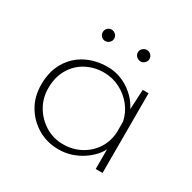

<svg xmlns="http://www.w3.org/2000/svg" viewBox="-126 -665 803 801"><g transform="rotate(30 275.0 -265.0)"><path d="M250 7Q195 7 150.5 -19Q106 -45 79.5 -89.5Q53 -134 53 -192Q53 -256 80.5 -301.5Q108 -347 154 -370.5Q200 -394 258 -394Q313 -394 360.5 -362Q408 -330 430 -280L425 -266L431 -384H459V0H426V-125L432 -109Q424 -86 406.5 -65.5Q389 -45 364.5 -28.5Q340 -12 311 -2.5Q282 7 250 7ZM256 -21Q302 -21 340 -41.5Q378 -62 401 -97.5Q424 -133 426 -180V-228Q418 -267 393.5 -298Q369 -329 333 -347.5Q297 -366 255 -366Q209 -366 170 -345Q131 -324 108.5 -285Q86 -246 86 -194Q86 -146 109 -107Q132 -68 170.5 -44.5Q209 -21 256 -21ZM166 -510Q166 -521 174 -529Q182 -537 193 -537Q204 -537 212.5 -529Q221 -521 221 -509Q221 -498 212.5 -490Q204 -482 193 -482Q182 -482 174 -490Q166 -498 166 -510ZM335 -510Q335 -521 343.5 -529Q352 -537 364 -537Q374 -537 382.5 -529Q391 -521 391 -509Q391 -498 382.5 -490Q374 -482 364 -482Q352 -482 343.5 -490Q335 -498 335 -510Z"/></g></svg>

Font: Josefin Sans Thin ExtraLight
Style: Regular
Weight: 250
Version: Version 2.001